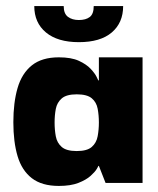

<svg xmlns="http://www.w3.org/2000/svg" viewBox="-20 -603 520 633"><path d="M174 10Q118 10 85 -15.5Q52 -41 38 -88Q24 -135 24 -200Q24 -265 38 -313Q52 -361 85 -387.5Q118 -414 174 -414Q215 -414 240 -402.5Q265 -391 279 -376Q293 -361 298.5 -349.5Q304 -338 304 -338H306V-414H450V0H328L306 -56H304Q305 -56 299 -46Q293 -36 278.5 -23Q264 -10 238.5 0Q213 10 174 10ZM233 -105Q267 -105 282.5 -118.5Q298 -132 302 -154Q306 -176 306 -199Q306 -223 302 -244.5Q298 -266 282.5 -279Q267 -292 233 -292Q199 -292 183.5 -278.5Q168 -265 164 -244Q160 -223 160 -199Q160 -175 164 -153.5Q168 -132 183.5 -118.5Q199 -105 233 -105ZM240 -464Q170 -464 131.5 -496Q93 -528 93 -583H190Q190 -558 204 -547.5Q218 -537 240 -537Q263 -537 276 -547Q289 -557 289 -583H386Q386 -528 348.5 -496Q311 -464 240 -464Z"/></svg>

Font: Darker Grotesque Black
Style: Regular
Weight: 900
Designer: Gabriel Lam
Foundry: TypeRant
Version: Version 1.000;gftools[0.9.28]